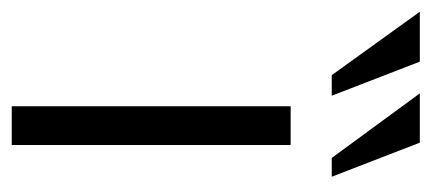

<svg xmlns="http://www.w3.org/2000/svg" viewBox="-320 -511 735 327"><g transform="rotate(90 47.5 -347.5)"><path d="M43 -695H127L185 -545H153ZM-96 -695H-11L47 -545H12ZM65 0V-475H131V0Z"/></g></svg>

Font: Pavanam
Style: Regular
Weight: 400
Designer: Tharique Azeez
Foundry: Tharique Azeez
Version: Version 1.86; ttfautohint (v1.3) -l 8 -r 50 -G 200 -x 14 -D 